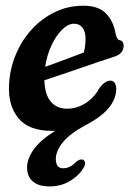

<svg xmlns="http://www.w3.org/2000/svg" viewBox="-20 -458 465 688"><path d="M277 147Q262 172 230 191Q198 210 157.5 210Q118 210 97.5 192Q77 174 77 142.5Q77 110.5 101 77.2Q125 44 177.5 11Q173 11 166.5 11Q83 11 45.5 -35Q8 -81 12.5 -156Q15.5 -212.5 37 -263.5Q58.5 -314.5 94.5 -353.5Q130.5 -392.5 177.5 -415Q224.5 -437.5 278.5 -437.5Q333.5 -437.5 360.5 -409Q387.5 -380.5 394.5 -335.5Q396.5 -328 399.5 -322Q402.5 -316 407 -314.5Q423 -312 423 -293Q423 -280.5 414.5 -270Q406 -259.5 385 -253.5Q330 -235.5 264.5 -212.8Q199 -190 139 -170.5Q140.5 -119 162 -93.8Q183.5 -68.5 219.5 -68.5Q255.5 -68.5 286.5 -88.2Q317.5 -108 337 -143.5Q357 -169 375 -169Q386.5 -169 391.5 -160.2Q396.5 -151.5 396.5 -140.5Q396.5 -66 286.5 -9.5Q232.5 19.5 206.5 50.5Q180.5 81.5 180 111.5Q180 145 206.5 145Q230.5 145 250.5 124Q265.5 110.5 276 114Q282.5 115.5 284.8 124Q287 132.5 277 147ZM245 -373Q224.5 -373 203 -352.2Q181.5 -331.5 164.8 -296.2Q148 -261 142 -218.5Q175.5 -230.5 211.2 -243.8Q247 -257 280.5 -270Q284 -285 285.2 -296.5Q286.5 -308 286.5 -320Q286.5 -344.5 275.8 -358.8Q265 -373 245 -373Z"/></svg>

Font: Fraunces 144pt S100 SemiBold
Style: Italic
Weight: 600
Italic angle: -16°
Version: Version 1.000; ttfautohint (v1.8.3)